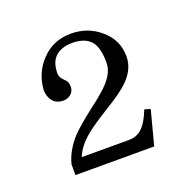

<svg xmlns="http://www.w3.org/2000/svg" viewBox="-76 -750 511 510"><g transform="rotate(-20 179.5 -495.5)"><path d="M55.7 -316.4H278.3L303.7 -413.1L287.1 -418Q274.4 -384.8 258.8 -370.1Q244.1 -355.5 220.7 -355.5H87.9Q98.6 -383.8 129.9 -409.2Q147.5 -423.8 191.4 -451.2Q241.2 -481.4 259.8 -500Q291 -530.3 291 -566.4Q291 -613.3 254.9 -643.6Q220.7 -673.8 171.9 -673.8Q122.1 -673.8 88.9 -638.7Q57.6 -606.4 53.7 -558.6Q53.7 -539.1 63.5 -526.4Q72.3 -515.6 86.9 -513.7Q99.6 -511.7 110.4 -517.6Q122.1 -524.4 124 -537.1Q125 -547.9 122.1 -554.7Q120.1 -559.6 114.3 -564.5Q107.4 -571.3 105.5 -576.2Q101.6 -584 103.5 -595.7Q105.5 -622.1 122.1 -635.7Q139.6 -649.4 167 -649.4Q205.1 -649.4 221.7 -627.9Q235.4 -609.4 235.4 -569.3Q235.4 -542 210.9 -515.6Q196.3 -499 156.2 -468.8Q113.3 -435.5 94.7 -416Q64.5 -382.8 55.7 -346.7Z"/></g></svg>

Font: Batang
Style: Regular
Weight: 400
Version: Version 2.21